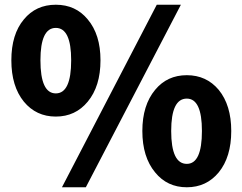

<svg xmlns="http://www.w3.org/2000/svg" viewBox="-20 -778 1025 812"><path d="M81 -348Q28 -413 28 -523Q28 -633 81 -696Q132 -758 216 -758Q300 -758 351 -696Q405 -632 405 -523Q405 -413 351 -348Q299 -285 216 -285Q133 -285 81 -348ZM281 -523Q281 -660 216 -660Q151 -660 151 -523Q151 -383 216 -383Q281 -383 281 -523ZM643 -758H745L343 14H242ZM636 -49Q582 -114 582 -224Q582 -333 636 -398Q687 -460 770 -460Q853 -460 905 -398Q958 -333 958 -224Q958 -114 905 -49Q853 14 770 14Q687 14 636 -49ZM834 -224Q834 -361 770 -361Q704 -361 704 -224Q704 -85 770 -85Q834 -85 834 -224Z"/></svg>

Font: Source Han Sans CN Heavy
Style: Bold
Weight: 900
Designer: Ryoko NISHIZUKA (kana & ideographs); Paul D. Hunt (Latin, Greek & Cyrillic); Wenlong ZHANG (bopomofo); Sandoll Communica
Foundry: Adobe Systems Incorporated
Version: Version 1.000;PS 1;hotconv 1.0.78;makeotf.lib2.5.61930